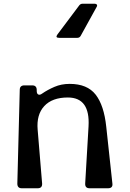

<svg xmlns="http://www.w3.org/2000/svg" viewBox="-20 -1010 696 1030"><path d="M583 -25Q586 0 559 0H461Q436 0 437 -25L455 -332Q464 -487 344 -487Q260 -487 217.5 -441Q175 -395 182 -314L206 -25Q207 0 182 0H97Q73 0 73 -25L86 -528Q86 -552 111 -552H153Q177 -552 177 -527V-523Q177 -507 185.5 -503Q194 -499 206 -508Q235 -528 272 -544Q309 -560 354 -560Q448 -560 493 -502.5Q538 -445 550 -330ZM488 -990Q496 -990 499.5 -985Q503 -980 498 -972L413 -818Q407 -807 395 -807H297Q275 -807 288 -825L405 -981Q412 -990 423 -990Z"/></svg>

Font: OpenDyslexic 3
Style: Regular
Weight: 400
Designer: Abelardo Gonzalez
Version: Version 1.000;PS 001.001;hotconv 1.0.56